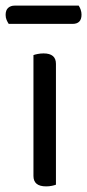

<svg xmlns="http://www.w3.org/2000/svg" viewBox="-39 -655 310 683"><path d="M125 8Q80 8 80 -29V-459Q85 -461 95 -463Q105 -465 116 -465Q160 -465 160 -428V2Q155 4 145.5 6Q136 8 125 8ZM-8 -570Q-12 -576 -15.5 -584Q-19 -592 -19 -602Q-19 -619 -10 -627Q-1 -635 13 -635H241Q245 -629 248 -620.5Q251 -612 251 -603Q251 -570 219 -570Z"/></svg>

Font: Baloo Chettan 2
Style: Regular
Weight: 400
Designer: Maithili Shingre, Unnati Kotecha and Ek Type
Foundry: Ek Type
Version: Version 1.640;hotconv 1.0.111;makeotfexe 2.5.65597; ttfautoh